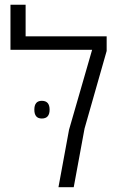

<svg xmlns="http://www.w3.org/2000/svg" viewBox="-20 -785 507 805"><path d="M225.1 0 269.5 -241.2 366.2 -576.2H23.9V-765.1H87.4V-632.8H427.2V-571.3L334.5 -246.1L289.1 0ZM155.3 -288.1Q124 -288.1 124 -325.2Q124 -362.3 155.3 -362.3Q188 -362.3 188 -325.2Q188 -288.1 155.3 -288.1Z"/></svg>

Font: Open Sans Light
Style: Regular
Weight: 300
Designer: Monotype Design Team
Foundry: Monotype Imaging Inc.
Version: Version 3.000; ttfautohint (v1.8.4)